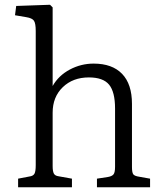

<svg xmlns="http://www.w3.org/2000/svg" viewBox="-20 -786 685 806"><path d="M56 0V-36L103 -45Q119 -47 124.5 -56.5Q130 -66 130 -93V-656Q130 -688 122.5 -699Q115 -710 90 -714L43 -722L48 -761L190 -766L201 -755V-425Q226 -469 273 -494Q320 -519 373 -519Q451 -519 492.5 -476Q534 -433 534 -350V-85Q534 -63 539 -55Q544 -47 565 -44L610 -36V0H387V-36L433 -43Q450 -46 456.5 -54Q463 -62 463 -86V-330Q463 -400 438 -430.5Q413 -461 353 -461Q286 -461 243.5 -420Q201 -379 201 -313V-89Q201 -67 206 -57.5Q211 -48 226 -46L282 -36V0Z"/></svg>

Font: Literata 12pt Light
Style: Regular
Weight: 300
Designer: Latin by Veronika Burian and Jose Scaglione. Greek by Irene Vlachou. Cyrillic by Vera Evstafieva.
Foundry: TypeTogether
Version: Version 3.002